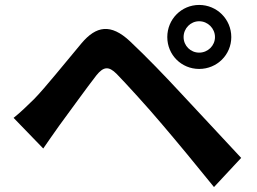

<svg xmlns="http://www.w3.org/2000/svg" viewBox="-20 -762 1040 777"><path d="M723 -612C723 -647 751 -676 786 -676C821 -676 850 -647 850 -612C850 -577 821 -549 786 -549C751 -549 723 -577 723 -612ZM657 -612C657 -540 714 -483 786 -483C858 -483 916 -540 916 -612C916 -684 858 -742 786 -742C714 -742 657 -684 657 -612ZM35 -285 155 -161C173 -187 197 -222 220 -254C260 -308 331 -407 370 -457C399 -493 420 -495 452 -463C488 -426 577 -329 635 -260C694 -191 779 -88 846 -5L956 -123C879 -205 777 -316 710 -387C650 -452 573 -532 506 -595C428 -668 369 -657 310 -587C241 -505 163 -407 118 -361C87 -331 65 -309 35 -285Z"/></svg>

Font: Noto Sans Mono CJK HK
Style: Bold
Weight: 700
Designer: Ryoko NISHIZUKA 西塚涼子 (kana, bopomofo & ideographs); Paul D. Hunt (Latin, Greek & Cyrillic); Sandoll Communications 산돌커뮤니
Foundry: Adobe
Version: Version 2.004;hotconv 1.0.118;makeotfexe 2.5.65603